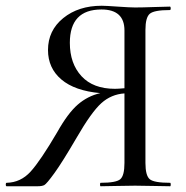

<svg xmlns="http://www.w3.org/2000/svg" viewBox="-28 -648 647 668"><path d="M564 -12Q566 -12 566 -6Q566 0 564 0Q548 0 507 -1Q466 -2 442 -2Q417 -2 377 -1Q337 0 322 0Q320 0 320 -6Q320 -12 322 -12Q376 -12 390.5 -24.5Q405 -37 405 -81V-323Q359 -320 324.5 -289Q290 -258 238 -168Q189 -84 161.5 -46Q134 -8 126 -4Q118 0 103 0H-5Q-8 0 -8 -6Q-8 -12 -5 -12Q44 -13 78.5 -51Q113 -89 171 -188Q208 -254 242.5 -284Q277 -314 321 -324Q232 -332 185.5 -371.5Q139 -411 139 -474Q139 -542 192 -585Q245 -628 326 -628Q339 -628 381.5 -625Q424 -622 442 -622Q467 -622 507.5 -623.5Q548 -625 563 -625Q566 -625 566 -619Q566 -613 563 -613Q508 -613 493 -600Q478 -587 478 -544V-81Q478 -37 493 -24.5Q508 -12 564 -12ZM215 -499Q215 -427 255.5 -383Q296 -339 372 -339Q383 -339 405 -341V-542Q405 -615 325 -615Q215 -615 215 -499Z"/></svg>

Font: Cormorant Garamond Book
Style: Regular
Weight: 500
Designer: Christian Thalmann (Catharsis Fonts)
Version: Version 1.000;PS 002.000;hotconv 1.0.88;makeotf.lib2.5.64775